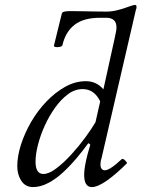

<svg xmlns="http://www.w3.org/2000/svg" viewBox="-20 -745 573 778"><path d="M114 13Q83 13 66.5 -12Q50 -37 50 -72Q50 -112 65 -159Q80 -206 106.5 -251.5Q133 -297 168.5 -334Q204 -371 244.5 -393.5Q285 -416 328 -416Q371 -416 399 -383L444 -587Q448 -606 450 -616Q452 -626 452 -634Q452 -673 410 -673H386Q318 -673 281.5 -644Q245 -615 233 -562Q231 -557 222 -555Q213 -553 205 -554.5Q197 -556 199 -562L230 -688Q231 -695 239 -697.5Q247 -700 266 -700Q283 -700 309.5 -699.5Q336 -699 363.5 -698.5Q391 -698 411 -698Q433 -698 457 -704Q481 -710 504 -719Q520 -725 527 -725Q533 -725 533 -719Q533 -716 533 -713Q533 -710 531 -707L391 -102Q389 -97 388 -90.5Q387 -84 387 -77Q387 -68 391.5 -61.5Q396 -55 405 -55Q425 -55 473 -100Q478 -104 487.5 -94.5Q497 -85 494 -83Q451 -40 413.5 -13.5Q376 13 352 13Q321 13 321 -37Q321 -53 325 -75.5Q329 -98 335 -120.5Q341 -143 346 -159L338 -165Q317 -136 291 -105Q265 -74 236 -47Q207 -20 175.5 -3.5Q144 13 114 13ZM156 -40Q178 -40 208 -62.5Q238 -85 269 -119Q300 -153 326 -188.5Q352 -224 367 -250L386 -334Q362 -384 315 -384Q283 -384 255 -363Q227 -342 203 -308.5Q179 -275 161 -235Q143 -195 133.5 -157Q124 -119 124 -90Q124 -40 156 -40Z"/></svg>

Font: Junicode SmExp
Style: Italic
Weight: 400
Width: 6
Italic angle: -11°
Designer: Peter S. Baker
Version: Version 2.205; ttfautohint (v1.8.4)